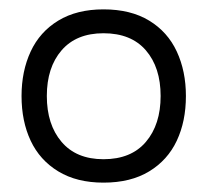

<svg xmlns="http://www.w3.org/2000/svg" viewBox="-20 -687 444 410"><path d="M201 -297Q144 -297 104.5 -321Q65 -345 45.5 -386.5Q26 -428 26 -482Q26 -535 45.5 -577Q65 -619 104.5 -643Q144 -667 201 -667Q259 -667 298.5 -643Q338 -619 357.5 -577Q377 -535 377 -482Q377 -428 357.5 -386.5Q338 -345 298.5 -321Q259 -297 201 -297ZM201 -347Q260 -347 291.5 -384Q323 -421 323 -482Q323 -543 291.5 -579.5Q260 -616 201 -616Q143 -616 111.5 -579.5Q80 -543 80 -482Q80 -421 111.5 -384Q143 -347 201 -347Z"/></svg>

Font: Nata Sans
Style: Regular
Weight: 400
Designer: Daniel Uzquiano Cruz
Version: Version 1.001